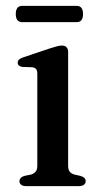

<svg xmlns="http://www.w3.org/2000/svg" viewBox="-20 -631 342 651"><path d="M211 -455V-69.5Q211 -56 216.2 -49.2Q221.5 -42.5 231 -39.5L253 -34.5Q261.5 -32 266 -27.8Q270.5 -23.5 270.5 -16.5Q270.5 -9 264.5 -4.5Q258.5 0 248 0H68Q57.5 0 51.8 -4.5Q46 -9 46 -16.5Q46 -23 50.2 -27.5Q54.5 -32 62.5 -34.5L86.5 -39.5Q96 -43 101.2 -49.5Q106.5 -56 106.5 -69.5V-380.5Q106.5 -392 102.5 -396.8Q98.5 -401.5 90 -403L56 -404Q48 -405.5 44 -409Q40 -412.5 40 -418.5Q40 -425 44.8 -429.2Q49.5 -433.5 60 -437L151 -467.5Q165 -472 173.8 -474.2Q182.5 -476.5 190.5 -476.5Q200 -476.5 205.5 -471Q211 -465.5 211 -455ZM33.5 -583.5Q33.5 -597.5 39 -604.2Q44.4 -611 54.5 -611H240.8Q250.6 -611 256 -604.2Q261.5 -597.5 261.5 -583.5Q261.5 -569.5 256 -562.8Q250.6 -556 240.8 -556H54.5Q44.4 -556 39 -562.8Q33.5 -569.5 33.5 -583.5Z"/></svg>

Font: Fraunces 10pt
Style: Regular
Weight: 400
Version: Version 1.000;[b76b70a41]